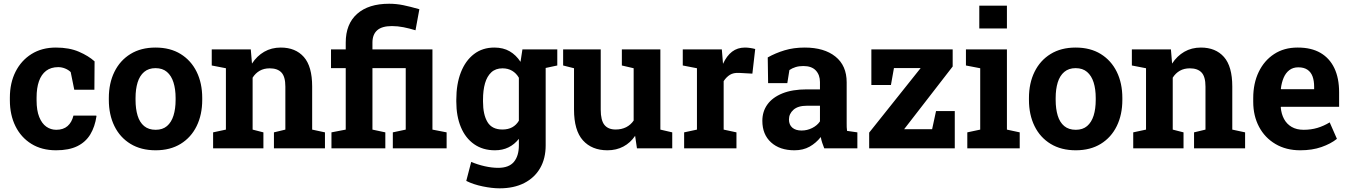

<svg xmlns="http://www.w3.org/2000/svg" viewBox="-20 -792 7204 1025"><path d="M279.3 10.3Q203.1 10.3 147.7 -23.9Q92.3 -58.1 62.5 -118.4Q32.7 -178.7 32.7 -256.3V-271Q32.7 -349.1 63 -409.2Q93.3 -469.2 148.4 -503.7Q203.6 -538.1 278.3 -538.1Q349.6 -538.1 401.1 -515.9Q452.6 -493.7 484.9 -464.4L483.9 -313H376.5L357.4 -407.2Q345.7 -418.9 327.6 -426.3Q309.6 -433.6 291 -433.6Q252 -433.6 226.3 -414.1Q200.7 -394.5 188 -358.4Q175.3 -322.3 175.3 -271V-256.3Q175.3 -202.1 189.5 -167.2Q203.6 -132.3 227.3 -115.7Q251 -99.1 280.3 -99.1Q317.9 -99.1 340.6 -118.9Q363.3 -138.7 372.1 -174.8H493.7L495.1 -171.9Q486.8 -115.7 462.2 -74.7Q437.5 -33.7 392.8 -11.7Q348.1 10.3 279.3 10.3Z M811 10.3Q732.9 10.3 676.8 -23.9Q620.6 -58.1 590.8 -118.9Q561 -179.7 561 -258.8V-269Q561 -347.7 590.8 -408.4Q620.6 -469.2 676.5 -503.7Q732.4 -538.1 810.1 -538.1Q888.7 -538.1 944.3 -503.7Q1000 -469.2 1029.8 -408.7Q1059.6 -348.1 1059.6 -269V-258.8Q1059.6 -179.7 1029.8 -118.9Q1000 -58.1 944.3 -23.9Q888.7 10.3 811 10.3ZM811 -99.1Q848.1 -99.1 871.6 -119.1Q895 -139.2 906.2 -175Q917.5 -210.9 917.5 -258.8V-269Q917.5 -315.9 906.2 -351.8Q895 -387.7 871.3 -408Q847.7 -428.2 810.1 -428.2Q773.4 -428.2 749.5 -408Q725.6 -387.7 714.6 -351.8Q703.6 -315.9 703.6 -269V-258.8Q703.6 -210.9 714.6 -174.8Q725.6 -138.7 749.5 -118.9Q773.4 -99.1 811 -99.1Z M1117.7 0V-85.4L1186 -100.1V-427.7L1110.4 -442.4V-528.3H1318.8L1325.2 -452.6Q1351.6 -493.2 1390.4 -515.6Q1429.2 -538.1 1479 -538.1Q1557.6 -538.1 1602.1 -487.8Q1646.5 -437.5 1646.5 -330.1V-100.1L1714.8 -85.4V0H1442.4V-85.4L1503.4 -100.1V-329.6Q1503.4 -382.8 1482.4 -405Q1461.4 -427.2 1419.9 -427.2Q1389.2 -427.2 1366.5 -414.3Q1343.8 -401.4 1328.6 -377.4V-100.1L1386.2 -85.4V0Z M1749.5 0V-85.4L1825.7 -100.1V-428.2H1747.1V-528.3H1825.7V-564.5Q1825.7 -664.1 1886.5 -718Q1947.3 -772 2057.6 -772Q2095.7 -772 2132.8 -764.4Q2169.9 -756.8 2218.8 -742.7L2198.2 -630.4Q2164.6 -640.6 2133.8 -646.7Q2103 -652.8 2072.3 -652.8Q2019 -652.8 1993.7 -630.4Q1968.3 -607.9 1968.3 -564.5V-528.3H2288.6V-100.1L2364.3 -85.4V0H2077.1V-85.4L2146 -100.1V-428.2H1968.3V-100.1L2037.1 -85.4V0Z M2647 213.4Q2606.9 213.4 2557.1 203.1Q2507.3 192.9 2469.2 173.8L2495.6 72.3Q2529.8 86.9 2568.1 95.5Q2606.4 104 2639.6 104Q2696.8 104 2723.4 72.3Q2750 40.5 2750 -16.1V-50.8Q2726.6 -21 2694.8 -5.4Q2663.1 10.3 2622.1 10.3Q2557.6 10.3 2511.2 -22.2Q2464.8 -54.7 2440.4 -113.3Q2416 -171.9 2416 -249.5V-259.8Q2416 -343.3 2440.4 -405.8Q2464.8 -468.3 2510.3 -503.2Q2555.7 -538.1 2619.1 -538.1Q2666.5 -538.1 2700.7 -518.3Q2734.9 -498.5 2758.8 -461.9L2769 -528.3H2955.1V-442.4L2893.1 -429.2V-15.6Q2893.1 54.2 2863.5 105.5Q2834 156.7 2778.8 185.1Q2723.6 213.4 2647 213.4ZM2662.1 -100.6Q2692.4 -100.6 2714.4 -112.5Q2736.3 -124.5 2750 -147.5V-377Q2736.3 -400.9 2714.1 -414.1Q2691.9 -427.2 2662.6 -427.2Q2626 -427.2 2603 -406Q2580.1 -384.8 2569.3 -347.4Q2558.6 -310.1 2558.6 -259.8V-249.5Q2558.6 -180.2 2582.5 -140.4Q2606.4 -100.6 2662.1 -100.6Z M3223.1 10.3Q3139.6 10.3 3092 -42.7Q3044.4 -95.7 3044.4 -207.5V-427.7L2986.3 -442.4V-528.3H3044.4H3187V-206.5Q3187 -149.9 3206.8 -125.2Q3226.6 -100.6 3266.6 -100.6Q3298.3 -100.6 3322.8 -113Q3347.2 -125.5 3362.8 -148.4V-427.7L3299.8 -442.4V-528.3H3362.8H3505.4V-100.1L3568.8 -85.4V0H3380.4L3370.6 -66.9Q3345.7 -29.8 3308.1 -9.8Q3270.5 10.3 3223.1 10.3Z M3632.3 0V-85.4L3700.7 -100.1V-427.7L3625 -442.4V-528.3H3833.5L3838.9 -462.9L3839.8 -451.2Q3859.4 -494.1 3888.2 -516.1Q3917 -538.1 3957 -538.1Q3969.7 -538.1 3984.9 -535.9Q4000 -533.7 4011.7 -530.3L3996.6 -398.9L3925.8 -402.8Q3895.5 -404.3 3876.7 -392.6Q3857.9 -380.9 3843.3 -358.9V-100.1L3911.6 -85.4V0Z M4221.2 10.3Q4142.6 10.3 4096.2 -32Q4049.8 -74.2 4049.8 -147Q4049.8 -196.8 4076.9 -234.4Q4104 -272 4157 -293.5Q4210 -314.9 4287.6 -314.9H4357.4V-354Q4357.4 -392.1 4335.2 -415.8Q4313 -439.5 4268.6 -439.5Q4245.6 -439.5 4227.3 -433.8Q4209 -428.2 4194.3 -418L4183.1 -348.1H4080.6L4078.6 -485.4Q4120.1 -508.8 4168.5 -523.4Q4216.8 -538.1 4276.4 -538.1Q4379.9 -538.1 4439.9 -490Q4500 -441.9 4500 -352.5V-134.8Q4500 -124 4500.2 -113.5Q4500.5 -103 4502 -93.3L4557.1 -85.4V0H4380.4Q4375 -13.7 4369.6 -29.3Q4364.3 -44.9 4361.8 -60.5Q4336.4 -28.3 4302 -9Q4267.6 10.3 4221.2 10.3ZM4259.3 -95.2Q4289.1 -95.2 4315.9 -108.6Q4342.8 -122.1 4357.4 -144V-227.5H4287.1Q4240.2 -227.5 4216.1 -206.1Q4191.9 -184.6 4191.9 -154.3Q4191.9 -126 4209.7 -110.6Q4227.5 -95.2 4259.3 -95.2Z M4620.1 0V-84L4895 -428.7H4752.4L4736.3 -338.4H4631.8V-528.3H5065.9V-437L4806.6 -102.1H4956.1L4977.1 -199.2H5077.1V0Z M5144 0V-85.4L5212.9 -100.1V-427.7L5136.7 -442.4V-528.3H5355.5V-100.1L5423.8 -85.4V0ZM5208 -640.1V-761.7H5355.5V-640.1Z M5723.1 10.3Q5645 10.3 5588.9 -23.9Q5532.7 -58.1 5502.9 -118.9Q5473.1 -179.7 5473.1 -258.8V-269Q5473.1 -347.7 5502.9 -408.4Q5532.7 -469.2 5588.6 -503.7Q5644.5 -538.1 5722.2 -538.1Q5800.8 -538.1 5856.4 -503.7Q5912.1 -469.2 5941.9 -408.7Q5971.7 -348.1 5971.7 -269V-258.8Q5971.7 -179.7 5941.9 -118.9Q5912.1 -58.1 5856.4 -23.9Q5800.8 10.3 5723.1 10.3ZM5723.1 -99.1Q5760.3 -99.1 5783.7 -119.1Q5807.1 -139.2 5818.4 -175Q5829.6 -210.9 5829.6 -258.8V-269Q5829.6 -315.9 5818.4 -351.8Q5807.1 -387.7 5783.4 -408Q5759.8 -428.2 5722.2 -428.2Q5685.5 -428.2 5661.6 -408Q5637.7 -387.7 5626.7 -351.8Q5615.7 -315.9 5615.7 -269V-258.8Q5615.7 -210.9 5626.7 -174.8Q5637.7 -138.7 5661.6 -118.9Q5685.5 -99.1 5723.1 -99.1Z M6029.8 0V-85.4L6098.1 -100.1V-427.7L6022.5 -442.4V-528.3H6231L6237.3 -452.6Q6263.7 -493.2 6302.5 -515.6Q6341.3 -538.1 6391.1 -538.1Q6469.7 -538.1 6514.2 -487.8Q6558.6 -437.5 6558.6 -330.1V-100.1L6627 -85.4V0H6354.5V-85.4L6415.5 -100.1V-329.6Q6415.5 -382.8 6394.5 -405Q6373.5 -427.2 6332 -427.2Q6301.3 -427.2 6278.6 -414.3Q6255.9 -401.4 6240.7 -377.4V-100.1L6298.3 -85.4V0Z M6921.4 10.3Q6845.7 10.3 6789.1 -23.2Q6732.4 -56.6 6701.4 -115.2Q6670.4 -173.8 6670.4 -249V-268.6Q6670.4 -347.2 6699.7 -408Q6729 -468.8 6782 -503.4Q6835 -538.1 6906.7 -538.1Q6907.7 -538.1 6908.7 -538.1Q6980.5 -538.1 7029.3 -509.8Q7078.1 -481.4 7103.5 -428.2Q7128.9 -375 7128.9 -299.3V-221.7H6818.4L6817.4 -218.8Q6820.3 -184.1 6834.7 -157Q6849.1 -129.9 6875.5 -114.5Q6901.9 -99.1 6939.5 -99.1Q6978.5 -99.1 7012.5 -109.1Q7046.4 -119.1 7078.6 -138.7L7117.2 -50.8Q7084.5 -24.4 7034.9 -7.1Q6985.4 10.3 6921.4 10.3ZM6819.3 -315.9H6995.6V-328.6Q6995.6 -360.8 6987.1 -384Q6978.5 -407.2 6959.7 -419.9Q6940.9 -432.6 6911.1 -432.6Q6882.8 -432.6 6863.3 -417.7Q6843.8 -402.8 6832.8 -377Q6821.8 -351.1 6817.9 -318.4Z"/></svg>

Font: Robotiche
Style: Bold
Weight: 700
Designer: Google
Version: Version 2.001